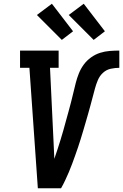

<svg xmlns="http://www.w3.org/2000/svg" viewBox="-20 -1005 657 1025"><path d="M182 0 137 -643H87V-735H293V-643H247L266 -245Q267 -223 268 -201Q269 -179 270 -157Q279 -182 287 -207.5Q295 -233 303 -258Q311 -283 318 -308.5Q325 -334 332 -359.5Q339 -385 346 -410Q353 -435 359.5 -460.5Q366 -486 372 -511.5Q378 -537 384.5 -562.5Q391 -588 401 -613Q411 -638 427 -660Q443 -682 466 -698.5Q489 -715 514.5 -723Q540 -731 566 -733Q592 -735 617 -735V-643Q595 -643 571.5 -638Q548 -633 530 -616.5Q512 -600 502.5 -577.5Q493 -555 487 -532.5Q481 -510 475 -487.5Q469 -465 463 -442.5Q457 -420 450.5 -397.5Q444 -375 437.5 -352.5Q431 -330 424.5 -308Q418 -286 411 -263.5Q404 -241 396.5 -218.5Q389 -196 381 -174Q373 -152 365 -130Q357 -108 347.5 -86Q338 -64 328 -42.5Q318 -21 306 0ZM480 -792 347 -925 427 -985 540 -838ZM310 -792 177 -925 257 -985 370 -838Z"/></svg>

Font: Iosevka Etoile SmBdObl
Style: Regular
Weight: 600
Italic angle: -9°
Designer: Belleve Invis
Foundry: Belleve Invis
Version: Version 15.5.2; ttfautohint (v1.8.4)